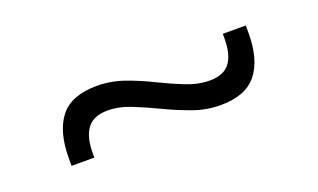

<svg xmlns="http://www.w3.org/2000/svg" viewBox="-33 -481 604 365"><g transform="rotate(-20 269.0 -299.0)"><path d="M373.5 -242Q345 -242 318 -251.8Q291 -261.5 265 -274Q239 -286.5 214.8 -296.2Q190.5 -306 167.5 -306Q139 -306 126.2 -289Q113.5 -272 113.5 -239.5V-230.5H67.5V-245.5Q67.5 -299.5 90 -328.2Q112.5 -357 164.5 -357Q192.5 -357 219.5 -347.5Q246.5 -338 272.2 -325.2Q298 -312.5 322.5 -302.8Q347 -293 370 -293Q398.5 -293 411 -309.5Q423.5 -326 423.5 -359V-368H470V-352.5Q470 -299 447.2 -270.5Q424.5 -242 373.5 -242Z"/></g></svg>

Font: Anek Kannada Light
Style: Regular
Weight: 300
Designer: Vaishnavi Murthy, Maithili Shingre (Kannada) & Yesha Goshar (Latin)
Foundry: Ek Type
Version: Version 1.003